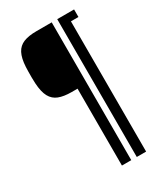

<svg xmlns="http://www.w3.org/2000/svg" viewBox="-219 -893 941 1086"><g transform="rotate(-30 252.0 -350.0)"><path d="M244.7 100V-402.1H206.3Q155.9 -402.1 123.2 -414.8Q90.4 -427.5 73.4 -458.9Q56.3 -490.3 52.9 -547.1Q51.9 -565.8 51.7 -587.4Q51.5 -609 52 -627.3Q52.5 -645.7 52.9 -655.5Q56 -710.3 72.5 -741.9Q89 -773.5 121.8 -786.8Q154.6 -800 206.3 -800H305.7V100ZM341.7 100V-800H402.7V100ZM362.9 -750.6V-800H451.8V-750.6Z"/></g></svg>

Font: Big Shoulders Stencil Text SC Thin
Style: Regular
Weight: 100
Designer: Patric King
Foundry: XO Type Co
Version: Version 2.001